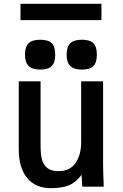

<svg xmlns="http://www.w3.org/2000/svg" viewBox="-20 -975 640 1003"><path d="M78 -195V-550H192V-213.5Q192 -171 199 -142.8Q206 -114.5 226.5 -97.8Q247 -81 286 -81Q345.5 -81 374.8 -123.8Q404 -166.5 404 -232V-550H518.5V-119Q518.5 -87 520.5 -41L522 0H410L406 -62Q377.5 -22.5 340.5 -7.2Q303.5 8 246.5 8Q165.5 8 121.8 -45.2Q78 -98.5 78 -195ZM110.5 -689.5Q110.5 -730.5 129.5 -749Q148.5 -767.5 190 -767.5Q232 -767.5 250.2 -749.2Q268.5 -731 268.5 -689.5Q268.5 -648.5 250.2 -630Q232 -611.5 190 -611.5Q149 -611.5 129.8 -630.2Q110.5 -649 110.5 -689.5ZM328 -689.5Q328 -730.5 347 -749Q366 -767.5 407.5 -767.5Q449.5 -767.5 467.8 -749.2Q486 -731 486 -689.5Q486 -648.5 467.8 -630Q449.5 -611.5 407.5 -611.5Q366.5 -611.5 347.2 -630.2Q328 -649 328 -689.5ZM87 -955H510V-870H87Z"/></svg>

Font: JuliaMono SemiBold
Style: Regular
Weight: 600
Monospace: yes
Designer: cormullion
Foundry: corm
Version: Version 0.055; ttfautohint (v1.8.4)